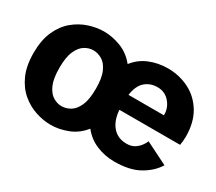

<svg xmlns="http://www.w3.org/2000/svg" viewBox="-101 -717 1052 933"><g transform="rotate(30 425.0 -250.5)"><path d="M252 11Q211 11 167.8 -3Q124.5 -17 87.8 -47.8Q51 -78.5 28.5 -128.5Q6 -178.5 6 -251Q6 -323 28.5 -373Q51 -423 87.8 -453.5Q124.5 -484 167.8 -498Q211 -512 252 -512Q298.5 -512 346.5 -493.5Q394.5 -475 429 -432Q460.5 -473 508.2 -492.5Q556 -512 610 -512Q675 -512 729.8 -484.2Q784.5 -456.5 817.5 -401.8Q850.5 -347 850.5 -266.5Q850.5 -255 849.2 -242.2Q848 -229.5 846 -219.5H505.5Q509.5 -161.5 538.5 -127.8Q567.5 -94 617.5 -94Q643.5 -94 661 -105Q678.5 -116 689.5 -131Q700.5 -146 705 -158L830 -95.5Q802.5 -50.5 748.8 -19.8Q695 11 609 11Q556 11 508.5 -8.8Q461 -28.5 429 -69.5Q395 -26.5 347 -7.8Q299 11 252 11ZM507.5 -304.5H706V-309.5Q706 -347 679.8 -377.2Q653.5 -407.5 612.5 -407.5Q571 -407.5 543 -382.8Q515 -358 507.5 -304.5ZM252 -94Q277.5 -94 301.2 -108Q325 -122 340.2 -156.2Q355.5 -190.5 355.5 -251Q355.5 -311 340.2 -345Q325 -379 301.2 -393Q277.5 -407 252 -407Q228 -407 204.8 -393Q181.5 -379 166.2 -345Q151 -311 151 -251Q151 -190.5 166.2 -156.2Q181.5 -122 204.8 -108Q228 -94 252 -94Z"/></g></svg>

Font: Trispace SemiBold
Style: Regular
Weight: 600
Designer: Tyler Finck
Foundry: Etcetera Type Company
Version: Version 1.210; ttfautohint (v1.8.3)